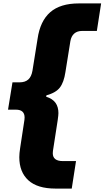

<svg xmlns="http://www.w3.org/2000/svg" viewBox="-20 -883 612 1124"><path d="M305 221Q199 221 146 172.5Q93 124 93 37Q93 15 98 -17L123 -181Q124 -186 124 -195Q124 -241 73 -241H27L53 -401H95Q127 -401 145.5 -417.5Q164 -434 170 -469L200 -656Q215 -760 274 -811.5Q333 -863 442 -863H572L547 -702H462Q432 -702 414.5 -686.5Q397 -671 392 -642L363 -461Q354 -401 330.5 -370.5Q307 -340 252 -325L250 -317Q288 -305 305 -281Q322 -257 322 -221Q322 -209 318 -181L290 0Q289 5 289 14Q289 60 348 60H425L400 221Z"/></svg>

Font: Be Vietnam Black
Style: Italic
Weight: 900
Italic angle: -9°
Designer: Lam Bao; Tony Le; Vietanh Nguyen
Foundry: Yellow Type Foundry
Version: Version 5.000